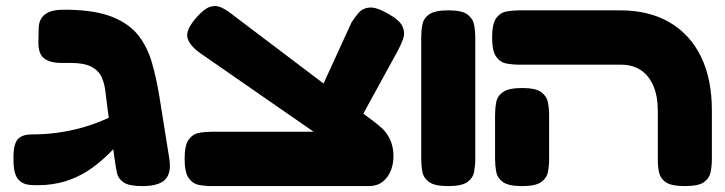

<svg xmlns="http://www.w3.org/2000/svg" viewBox="-20 -621 2455 650"><path d="M462 9Q417 9 398.5 -3.5Q380 -16 376 -35.5Q372 -55 369 -76L344 -253Q340 -282 337 -310Q334 -338 324 -360Q314 -382 289.5 -395Q265 -408 218 -408Q214 -408 203.5 -408Q193 -408 188 -408Q148 -408 128.5 -424Q109 -440 110 -480L111 -527Q112 -556 132 -572Q152 -588 194 -588Q199 -588 204 -588Q209 -588 214 -588Q306 -586 362 -563Q418 -540 448.5 -501Q479 -462 494 -410Q509 -358 519 -298L553 -85Q561 -36 539.5 -13.5Q518 9 462 9ZM135 5Q105 7 81 5Q57 3 42.5 -13Q28 -29 26 -66Q23 -122 36 -144Q49 -166 89 -166Q133 -166 173 -171.5Q213 -177 249 -186.5Q285 -196 318.5 -209.5Q352 -223 384.5 -239.5Q417 -256 448 -274L449 -209Q426 -185 402 -157.5Q378 -130 351 -103Q324 -76 292.5 -53Q261 -30 222 -14.5Q183 1 135 5Z M1227 9 1111 -127 658 -441Q621 -467 614.5 -493.5Q608 -520 646 -563Q671 -591 690 -597.5Q709 -604 726 -597Q743 -590 761 -576L1245 -210Q1259 -200 1275.5 -184.5Q1292 -169 1302 -145Q1311 -124 1312 -97.5Q1313 -71 1304.5 -47Q1296 -23 1277 -7Q1258 9 1227 9ZM698 9Q675 9 653.5 5Q632 1 618.5 -18.5Q605 -38 605 -83Q605 -129 618.5 -148Q632 -167 653 -171Q674 -175 697 -175H1216L1227 9ZM1177 -176 1055 -294 1170 -545Q1182 -564 1195.5 -579Q1209 -594 1232 -595.5Q1255 -597 1295 -574Q1334 -552 1343 -530.5Q1352 -509 1344.5 -488.5Q1337 -468 1326 -448Z M1497 9Q1452 9 1433 -4.5Q1414 -18 1410 -39.5Q1406 -61 1406 -83V-495Q1406 -517 1410 -538Q1414 -559 1433 -572.5Q1452 -586 1498 -586Q1544 -586 1562.5 -572Q1581 -558 1585 -537Q1589 -516 1589 -494V-82Q1589 -60 1585 -39Q1581 -18 1562 -4.5Q1543 9 1497 9Z M2299 9Q2254 9 2235 -3.5Q2216 -16 2211.5 -36Q2207 -56 2207 -77V-245Q2207 -295 2192 -330Q2177 -365 2149.5 -383.5Q2122 -402 2082 -402H1739Q1716 -402 1694.5 -406Q1673 -410 1659.5 -429.5Q1646 -449 1646 -494Q1646 -540 1659.5 -559Q1673 -578 1694.5 -582Q1716 -586 1738 -586H2079Q2177 -586 2246.5 -545.5Q2316 -505 2353 -429.5Q2390 -354 2390 -247V-84Q2390 -61 2386 -39.5Q2382 -18 2363.5 -4.5Q2345 9 2299 9ZM1747 9Q1702 9 1683 -4.5Q1664 -18 1660 -39.5Q1656 -61 1656 -83V-232Q1656 -254 1660 -275Q1664 -296 1683 -309.5Q1702 -323 1748 -323Q1794 -323 1812.5 -309Q1831 -295 1835 -274Q1839 -253 1839 -231V-82Q1839 -60 1835 -39Q1831 -18 1812 -4.5Q1793 9 1747 9Z"/></svg>

Font: Fredoka Expanded
Style: Bold
Weight: 700
Width: 7
Designer: Ben Nathan
Foundry: Milena B. Brandão, Ben Nathan
Version: Version 2.001